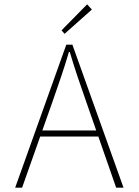

<svg xmlns="http://www.w3.org/2000/svg" viewBox="-20 -866 640 886"><path d="M50 0 286 -660H314L550 0H516L378 -396Q357 -456 338.5 -510.5Q320 -565 302 -626H298Q280 -565 261.5 -510.5Q243 -456 222 -396L82 0ZM152 -236V-264H445V-236ZM278 -710 264 -726 382 -846 404 -822Z"/></svg>

Font: Source Code Pro ExtraLight ExtraLight
Style: Regular
Weight: 250
Monospace: yes
Version: Version 1.018;hotconv 1.0.116;makeotfexe 2.5.65601